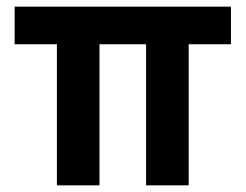

<svg xmlns="http://www.w3.org/2000/svg" viewBox="-20 -557 738 577"><path d="M151 0V-424H24V-537H674V-424H547V0H419V-424H279V0Z"/></svg>

Font: Plus Jakarta Text
Style: Bold
Weight: 700
Designer: Gumpita Rahayu
Foundry: Tokotype Studio
Version: Version 1.000